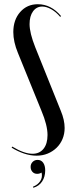

<svg xmlns="http://www.w3.org/2000/svg" viewBox="-20 -728 346 909"><path d="M205 -89Q205 -135 176 -204L65 -477Q43 -530 43 -576Q43 -634 75.5 -671Q108 -708 159 -708Q222 -708 269 -652L265 -648Q246 -671 223 -684Q200 -697 180 -697Q153 -697 136.5 -674.5Q120 -652 120 -614Q120 -572 147 -504L268 -203Q286 -160 286 -122Q286 -94 276 -70Q266 -46 248 -28.5Q230 -11 206 -1Q182 9 153 9Q124 9 94 -1Q64 -11 35 -29L38 -34Q94 0 134 0Q167 0 186 -23.5Q205 -47 205 -89ZM177 89Q167 95 156 95Q142 95 133.5 85.5Q125 76 125 62Q125 48 134.5 38.5Q144 29 158 29Q175 29 184.5 42.5Q194 56 194 79Q194 109 179.5 131Q165 153 138 161L136 156Q159 147 170.5 129.5Q182 112 177 89Z"/></svg>

Font: Moniqa SemBd Narrow Display
Style: Regular
Weight: 600
Width: 4
Designer: Rajesh Rajput
Foundry: Rajesh Rajput
Version: Version 1.000